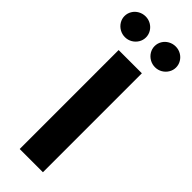

<svg xmlns="http://www.w3.org/2000/svg" viewBox="-348 -947 970 970"><g transform="rotate(45 137.0 -462.0)"><path d="M219.7 0H53.7V-707H219.7ZM-46.9 -849.6Q-46.9 -869.6 -36.6 -886.7Q-26.4 -903.8 -8.5 -913.8Q9.3 -923.8 30.3 -923.8Q50.8 -923.8 68.4 -913.8Q85.9 -903.8 96.2 -886.7Q106.4 -869.6 106.4 -849.6Q106.4 -830.1 96.2 -813Q85.9 -795.9 68.4 -785.6Q50.8 -775.4 30.3 -775.4Q9.3 -775.4 -8.5 -785.6Q-26.4 -795.9 -36.6 -813Q-46.9 -830.1 -46.9 -849.6ZM168 -849.6Q168 -869.6 178.2 -886.7Q188.5 -903.8 206.3 -913.8Q224.1 -923.8 245.1 -923.8Q265.6 -923.8 283.2 -913.8Q300.8 -903.8 311 -886.7Q321.3 -869.6 321.3 -849.6Q321.3 -830.1 311 -813Q300.8 -795.9 283.2 -785.6Q265.6 -775.4 245.1 -775.4Q224.1 -775.4 206.3 -785.6Q188.5 -795.9 178.2 -813Q168 -830.1 168 -849.6Z"/></g></svg>

Font: Pretendard ExtraBold
Style: Regular
Weight: 800
Designer: Base glyphs from Inter by Rasmus Andersson; Hangeul glyphs from Noto Sans CJK(Source Han Sans) by Jang Soo-young and Kan
Foundry: Kil Hyung-jin
Version: Version 1.309